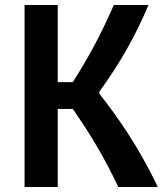

<svg xmlns="http://www.w3.org/2000/svg" viewBox="-20 -750 660 770"><path d="M211.5 0V-313H272C336.5 -220 395 -126 454.5 0H613C535.5 -162 452 -281 378.5 -374V-382.5C465 -501.5 525 -610.5 575.5 -730H436.5C388 -619 340 -527.5 272 -420.5H211.5V-730H78.5V0Z"/></svg>

Font: Monaspace Argon SemiBold
Style: Regular
Weight: 600
Designer: Riley Cran & the Lettermatic Team
Foundry: Lettermatic
Version: Version 1.000 (Monaspace Argon)